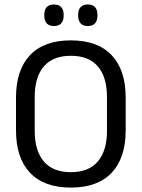

<svg xmlns="http://www.w3.org/2000/svg" viewBox="-20 -833 638 865"><path d="M299.1 12.1Q178.1 12.1 115.1 -54.7Q52.1 -121.6 52.1 -245.8V-393.5Q52.1 -517.4 115.1 -584.3Q178.1 -651.1 299.1 -651.1Q420.1 -651.1 483.1 -584.3Q546.2 -517.4 546.2 -393.5V-245.8Q546.2 -121.6 483.1 -54.7Q420.1 12.1 299.1 12.1ZM299.1 -57.3Q379.9 -57.3 420.9 -105.7Q461.9 -154.2 461.9 -242.7V-396.8Q461.9 -485.7 420.9 -533.7Q379.9 -581.7 299.1 -581.7Q218.4 -581.7 177.4 -533.7Q136.4 -485.7 136.4 -396.8V-242.7Q136.4 -154.2 177.4 -105.7Q218.4 -57.3 299.1 -57.3ZM222.9 -715.7Q201.3 -715.7 190.3 -728Q179.4 -740.2 179.4 -762.9V-766.3Q179.4 -788.7 190.3 -800.7Q201.3 -812.8 222.9 -812.8Q245.3 -812.8 256 -800.7Q266.8 -788.7 266.8 -766.3V-762.9Q266.8 -740.2 256 -728Q245.3 -715.7 222.9 -715.7ZM375.6 -715.7Q353.6 -715.7 342.9 -728Q332.1 -740.2 332.1 -762.9V-766.3Q332.1 -788.7 342.9 -800.7Q353.6 -812.8 375.6 -812.8Q397.5 -812.8 408.2 -800.7Q419 -788.7 419 -766.3V-762.9Q419 -740.2 408.2 -728Q397.5 -715.7 375.6 -715.7Z"/></svg>

Font: Anek Bangla Medium
Style: Regular
Weight: 500
Designer: Sulekha Rajkumar (Bangla), Yesha Goshar (Latin)
Foundry: Ek Type
Version: Version 1.003